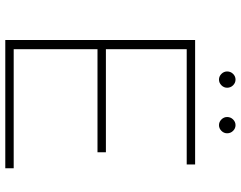

<svg xmlns="http://www.w3.org/2000/svg" viewBox="-110 -778 889 708"><g transform="rotate(90 334.0 -424.5)"><path d="M128 0V-700H587V-669H162V-371H542V-340H162V-31H601V0ZM442 -788Q430 -788 421 -797Q412 -806 412 -818Q412 -831 421 -840Q430 -849 442 -849Q454 -849 463 -840Q472 -831 472 -818Q472 -806 463 -797Q454 -788 442 -788ZM274 -788Q262 -788 253 -797Q244 -806 244 -818Q244 -831 253 -840Q262 -849 274 -849Q286 -849 295 -840Q304 -831 304 -818Q304 -806 295 -797Q286 -788 274 -788Z"/></g></svg>

Font: Montserrat ExtraLight
Style: Regular
Weight: 200
Designer: Julieta Ulanovsky
Foundry: Julieta Ulanovsky
Version: Version 9.000; ttfautohint (v1.8.4.7-5d5b)